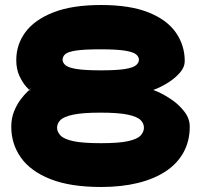

<svg xmlns="http://www.w3.org/2000/svg" viewBox="-20 -725 803 767"><path d="M384 22Q261 22 181.5 -9.5Q102 -41 63.5 -95.5Q25 -150 25 -219Q25 -252 36 -279.5Q47 -307 62 -327Q77 -347 89.5 -358.5Q102 -370 105 -372.5Q108 -375 95 -366Q110 -356 104.5 -359.5Q99 -363 84.5 -379Q70 -395 57.5 -422Q45 -449 45 -485Q45 -547 81.5 -596.5Q118 -646 193 -675.5Q268 -705 384 -705Q499 -705 573 -675.5Q647 -646 682.5 -595Q718 -544 718 -481Q718 -457 699.5 -435.5Q681 -414 655.5 -397.5Q630 -381 606 -371Q582 -361 570.5 -359Q559 -357 569 -366Q557 -375 570.5 -372.5Q584 -370 611 -358Q638 -346 667 -326Q696 -306 717 -278.5Q738 -251 738 -219Q738 -162 713.5 -117Q689 -72 642.5 -41Q596 -10 530.5 6Q465 22 384 22ZM383 -153Q454 -153 491 -161Q528 -169 541.5 -183.5Q555 -198 555 -215Q555 -232 541.5 -245.5Q528 -259 490.5 -267Q453 -275 381 -275Q310 -275 272.5 -267Q235 -259 221.5 -245.5Q208 -232 208 -215Q208 -198 222 -183.5Q236 -169 273.5 -161Q311 -153 383 -153ZM383 -444Q448 -444 480.5 -449.5Q513 -455 524 -465Q535 -475 535 -486Q535 -498 524 -507.5Q513 -517 480 -522.5Q447 -528 382 -528Q316 -528 283.5 -523Q251 -518 240.5 -508.5Q230 -499 230 -486Q230 -475 241 -465Q252 -455 285 -449.5Q318 -444 383 -444Z"/></svg>

Font: Fredoka Expanded
Style: Bold
Weight: 700
Width: 7
Designer: Ben Nathan
Foundry: Milena B. Brandão, Ben Nathan
Version: Version 2.001